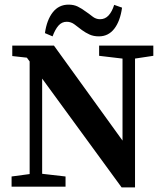

<svg xmlns="http://www.w3.org/2000/svg" viewBox="-20 -806 712 829"><path d="M30 0V-44L127 -57H150L263 -44V0ZM108 0V-585H162V0ZM408 -565V-609H642V-565L549 -551H526ZM505 3 96 -557 33 -564V-609H213L509 -199V-609H563V3ZM174 -663Q182 -720 208 -753Q234 -786 276 -786Q299 -786 316 -777.5Q333 -769 349 -757Q364 -747 379 -735Q394 -723 412 -723Q434 -723 449 -739.5Q464 -756 473 -785L507 -773Q499 -715 473.5 -682Q448 -649 407 -649Q384 -649 366.5 -657Q349 -665 334 -676Q318 -688 302.5 -700Q287 -712 268 -712Q247 -712 232.5 -695.5Q218 -679 207 -649Z"/></svg>

Font: Lisu Bosa ExtraBold
Style: Regular
Weight: 800
Designer: David Morse, Annie Olsen, Victor Gaultney, Frank Grießhammer (Latin)
Foundry: SIL International
Version: Version 2.000